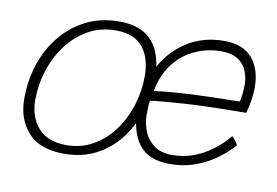

<svg xmlns="http://www.w3.org/2000/svg" viewBox="-64 -642 1105 766"><g transform="rotate(10 488.5 -259.0)"><path d="M235.5 19.5Q137 19.5 89.2 -33.8Q41.5 -87 41.5 -170Q41.5 -243.5 63.5 -310Q85.5 -376.5 127.5 -427.8Q169.5 -479 228.8 -508.8Q288 -538.5 362.5 -538.5Q453.5 -538.5 497 -487.5Q540.5 -436.5 540.5 -345.5Q540.5 -273 520.2 -207.5Q500 -142 460.8 -90.8Q421.5 -39.5 364.8 -10Q308 19.5 235.5 19.5ZM238 -16Q298 -16 346.2 -43.5Q394.5 -71 428.8 -117.5Q463 -164 481.2 -222Q499.5 -280 499.5 -341Q499.5 -414.5 464.5 -457.8Q429.5 -501 355 -501Q293 -501 243.2 -473Q193.5 -445 158.2 -397.8Q123 -350.5 104.2 -292Q85.5 -233.5 85.5 -173Q85.5 -104.5 123.8 -60.2Q162 -16 238 -16ZM909 -133Q899.5 -122 878.5 -102.2Q857.5 -82.5 825.8 -62.2Q794 -42 751.8 -27.8Q709.5 -13.5 657.5 -13.5Q571 -13.5 532.2 -65.2Q493.5 -117 493.5 -204.5Q493.5 -297 530.5 -372Q567.5 -447 634 -491Q700.5 -535 788 -535Q864 -535 901.8 -490.8Q939.5 -446.5 939.5 -373Q939.5 -348 935.5 -322.8Q931.5 -297.5 923.5 -267.5Q920 -267.5 902.8 -267.2Q885.5 -267 859.5 -266.8Q833.5 -266.5 803.8 -265.8Q774 -265 745.5 -264Q709.5 -263 669 -260.2Q628.5 -257.5 593 -254.5Q557.5 -251.5 537 -248.5Q535 -236 534.2 -221.2Q533.5 -206.5 533.5 -190.5Q533.5 -156.5 546.5 -124.2Q559.5 -92 587.5 -71.2Q615.5 -50.5 660.5 -50.5Q711 -50.5 751.5 -67Q792 -83.5 821.2 -105.8Q850.5 -128 866.8 -146Q883 -164 885 -166.5Q887.5 -164 891.2 -159.8Q895 -155.5 899 -150.5Q903 -145.5 905.8 -141Q908.5 -136.5 909 -133ZM545 -289Q570 -293 626.2 -297.8Q682.5 -302.5 760 -304.5Q790.5 -305.5 819.2 -306Q848 -306.5 867.8 -307Q887.5 -307.5 890 -307.5Q894 -321 896 -339.5Q898 -358 898 -375.5Q898 -405 887.5 -431.8Q877 -458.5 851.8 -475.2Q826.5 -492 782 -492Q727.5 -492 677.8 -469.5Q628 -447 592.8 -402Q557.5 -357 545 -289Z"/></g></svg>

Font: Grandstander Thin Thin
Style: Italic
Weight: 250
Italic angle: -15°
Version: Version 1.200